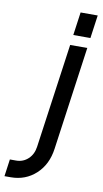

<svg xmlns="http://www.w3.org/2000/svg" viewBox="-211 -765 534 994"><g transform="rotate(10 56.0 -268.5)"><path d="M112 -598.5H202L219 -720H129ZM-112 183H-79.5Q-2 183 52.8 132.8Q107.5 82.5 119 -2L195 -545H105L28 3.5Q22.5 44 -3.8 68.5Q-30 93 -67 93H-99.5Z"/></g></svg>

Font: Mohave Medium
Style: Italic
Weight: 500
Italic angle: -8°
Designer: Gumpita Rahayu
Foundry: Tokotype
Version: Version 2.002; ttfautohint (v1.8.3)